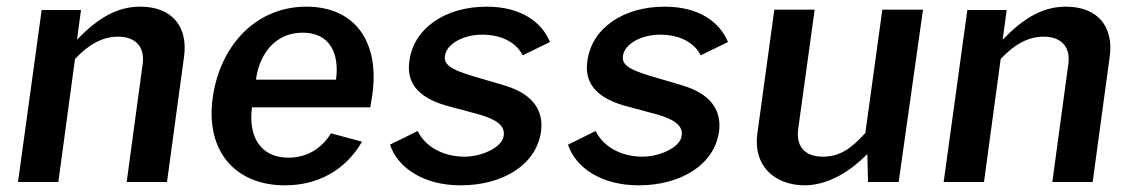

<svg xmlns="http://www.w3.org/2000/svg" viewBox="-20 -546 3397 576"><path d="M34 0H155L205 -369C245 -412 287 -436 334 -436C387 -436 415 -405 408 -354L360 0H481L532 -375C545 -466 496 -526 401 -526C331 -526 274 -492 211 -427L223 -516H105Z M736 -224H1091L1097 -262C1119 -417 1048 -526 899 -526C749 -526 640 -411 618 -252C596 -90 688 10 835 10C932 10 1016 -34 1066 -121L973 -146C945 -101 902 -73 845 -73C762 -73 724 -136 736 -224ZM748 -307C757 -380 803 -448 888 -448C968 -448 999 -388 988 -307Z M1362 10C1489 10 1589 -52 1603 -151C1610 -202 1592 -262 1489 -291L1391 -320C1329 -339 1311 -354 1315 -379C1320 -415 1371 -442 1426 -442C1486 -442 1529 -418 1548 -380L1630 -420C1605 -480 1543 -526 1440 -526C1313 -526 1220 -459 1208 -362C1198 -292 1241 -248 1334 -225L1416 -203C1469 -188 1496 -169 1491 -138C1486 -103 1424 -76 1374 -76C1303 -76 1253 -111 1233 -153L1150 -112C1173 -43 1250 10 1362 10Z M1896 10C2023 10 2123 -52 2137 -151C2144 -202 2126 -262 2023 -291L1925 -320C1863 -339 1845 -354 1849 -379C1854 -415 1905 -442 1960 -442C2020 -442 2063 -418 2082 -380L2164 -420C2139 -480 2077 -526 1974 -526C1847 -526 1754 -459 1742 -362C1732 -292 1775 -248 1868 -225L1950 -203C2003 -188 2030 -169 2025 -138C2020 -103 1958 -76 1908 -76C1837 -76 1787 -111 1767 -153L1684 -112C1707 -43 1784 10 1896 10Z M2393 10C2453 10 2519 -20 2582 -84L2584 0H2676L2749 -517H2627L2576 -147C2535 -102 2501 -76 2449 -76C2391 -76 2367 -110 2375 -162L2424 -517H2303L2252 -145C2239 -50 2302 9 2393 10Z M2811 0H2932L2982 -369C3022 -412 3064 -436 3111 -436C3164 -436 3192 -405 3185 -354L3137 0H3258L3309 -375C3322 -466 3273 -526 3178 -526C3108 -526 3051 -492 2988 -427L3000 -516H2882Z"/></svg>

Font: United Sans SemiBold
Style: Italic
Weight: 600
Italic angle: -8°
Designer: Pablo Impallari, Rodrigo Fuenzalida (Modified by Dan O. Williams)
Version: Version 1.000;PS 001.000;hotconv 1.0.88;makeotf.lib2.5.64775